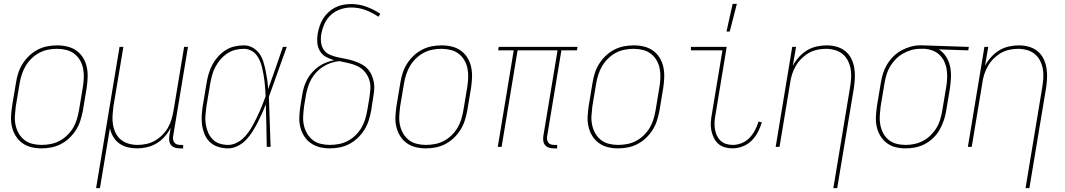

<svg xmlns="http://www.w3.org/2000/svg" viewBox="-20 -764 5540 999"><path d="M195 8Q168 8 142 1.5Q116 -5 95.5 -20Q75 -35 61.5 -57Q48 -79 42 -105Q36 -131 37.5 -158.5Q39 -186 43 -213L63 -333Q67 -359 75 -384Q83 -409 97.5 -432Q112 -455 132 -474Q152 -493 176 -505.5Q200 -518 226 -523Q252 -528 278 -528Q305 -528 331.5 -521.5Q358 -515 378.5 -500Q399 -485 412.5 -463Q426 -441 431.5 -415Q437 -389 436 -361.5Q435 -334 431 -307L411 -187Q406 -161 398 -136Q390 -111 375.5 -88Q361 -65 341 -46Q321 -27 297 -14.5Q273 -2 247 3Q221 8 195 8ZM196 -10Q219 -10 243 -14.5Q267 -19 289 -30.5Q311 -42 329.5 -60Q348 -78 360.5 -99Q373 -120 380 -143.5Q387 -167 391 -190L411 -310Q415 -334 416 -358.5Q417 -383 412.5 -406.5Q408 -430 396.5 -450Q385 -470 367 -484Q349 -498 325.5 -504Q302 -510 277 -510Q254 -510 230.5 -505.5Q207 -501 185 -489.5Q163 -478 144.5 -460Q126 -442 113.5 -421Q101 -400 93.5 -376.5Q86 -353 82 -330L62 -210Q59 -186 57.5 -161.5Q56 -137 61 -113.5Q66 -90 77.5 -70Q89 -50 106.5 -36Q124 -22 147.5 -16Q171 -10 196 -10Z M480 215 602 -520H622L570 -210Q567 -186 565.5 -162Q564 -138 568 -115Q572 -92 582 -71.5Q592 -51 609.5 -37Q627 -23 649.5 -16.5Q672 -10 696 -10Q718 -10 741.5 -15Q765 -20 786 -32Q807 -44 824.5 -61.5Q842 -79 854 -100Q866 -121 872.5 -143.5Q879 -166 883 -189L938 -520H958L881 -56Q879 -47 880.5 -38Q882 -29 887.5 -22Q893 -15 901.5 -12.5Q910 -10 919 -10H933V8H916Q903 8 891 4.5Q879 1 871 -8Q863 -17 861 -30Q859 -43 861 -56L868 -99Q856 -75 837 -53.5Q818 -32 794.5 -18Q771 -4 744.5 2Q718 8 692 8Q667 8 643 2Q619 -4 600 -18Q581 -32 569 -52.5Q557 -73 552 -97L500 215Z M1167 8Q1141 8 1116.5 0.5Q1092 -7 1074 -23Q1056 -39 1046 -62Q1036 -85 1032 -110Q1028 -135 1029.5 -161Q1031 -187 1035 -213L1055 -333Q1059 -357 1066 -381Q1073 -405 1085 -427.5Q1097 -450 1114.5 -469.5Q1132 -489 1154 -503Q1176 -517 1200.5 -522.5Q1225 -528 1249 -528Q1274 -528 1295 -516Q1316 -504 1329.5 -485Q1343 -466 1350 -443.5Q1357 -421 1362 -397Q1367 -373 1370.5 -349Q1374 -325 1375 -300Q1395 -355 1414 -410Q1433 -465 1452 -520H1472Q1448 -455 1425.5 -390Q1403 -325 1379 -260Q1382 -195 1383.5 -130Q1385 -65 1388 0H1368Q1367 -55 1366 -110.5Q1365 -166 1363 -222Q1354 -197 1343 -173Q1332 -149 1320 -125.5Q1308 -102 1293.5 -79Q1279 -56 1260.5 -36.5Q1242 -17 1217 -4.5Q1192 8 1167 8ZM1167 -10Q1187 -10 1207 -19Q1227 -28 1243 -42.5Q1259 -57 1271.5 -74.5Q1284 -92 1294.5 -110.5Q1305 -129 1314 -148Q1323 -167 1331.5 -186Q1340 -205 1347.5 -224.5Q1355 -244 1362 -263Q1361 -282 1360 -301Q1359 -320 1356.5 -339Q1354 -358 1351 -376.5Q1348 -395 1343.5 -413Q1339 -431 1332 -448Q1325 -465 1313.5 -479Q1302 -493 1285.5 -501.5Q1269 -510 1249 -510Q1227 -510 1204.5 -504.5Q1182 -499 1162.5 -486Q1143 -473 1127.5 -455Q1112 -437 1101 -416.5Q1090 -396 1084 -374Q1078 -352 1074 -330L1054 -210Q1051 -187 1049 -163.5Q1047 -140 1050.5 -118Q1054 -96 1062.5 -75.5Q1071 -55 1086 -39.5Q1101 -24 1122.5 -17Q1144 -10 1167 -10Z M1696 8Q1668 8 1642.5 1.5Q1617 -5 1596 -20Q1575 -35 1561.5 -57Q1548 -79 1542 -105Q1536 -131 1537.5 -158.5Q1539 -186 1543 -213L1553 -273Q1556 -293 1562.5 -313.5Q1569 -334 1579.5 -353Q1590 -372 1605.5 -389Q1621 -406 1639 -418.5Q1657 -431 1678 -439Q1699 -447 1719 -451Q1696 -457 1676 -468Q1656 -479 1644.5 -498.5Q1633 -518 1631 -541.5Q1629 -565 1633 -589Q1637 -610 1643.5 -629.5Q1650 -649 1661.5 -667.5Q1673 -686 1689.5 -701Q1706 -716 1725 -725.5Q1744 -735 1765 -739Q1786 -743 1806 -743Q1849 -743 1888 -728.5Q1927 -714 1959 -692L1949 -677Q1918 -698 1882.5 -711.5Q1847 -725 1807 -725Q1780 -725 1752.5 -716Q1725 -707 1703 -687.5Q1681 -668 1669 -641.5Q1657 -615 1652 -588Q1648 -566 1650.5 -544Q1653 -522 1664.5 -505Q1676 -488 1695.5 -479.5Q1715 -471 1735.5 -466.5Q1756 -462 1777.5 -458Q1799 -454 1819 -447.5Q1839 -441 1858 -431.5Q1877 -422 1891 -407.5Q1905 -393 1913.5 -374Q1922 -355 1925.5 -334Q1929 -313 1926.5 -290.5Q1924 -268 1920 -246L1911 -187Q1906 -161 1898 -136Q1890 -111 1875.5 -88Q1861 -65 1841 -46Q1821 -27 1797 -14.5Q1773 -2 1747 3Q1721 8 1696 8ZM1696 -10Q1719 -10 1743 -14.5Q1767 -19 1789 -30.5Q1811 -42 1829.5 -60Q1848 -78 1860.5 -99Q1873 -120 1880 -143.5Q1887 -167 1891 -190L1901 -249Q1905 -275 1907 -300.5Q1909 -326 1901 -349.5Q1893 -373 1877.5 -391Q1862 -409 1840.5 -419.5Q1819 -430 1794.5 -435.5Q1770 -441 1746 -446Q1724 -444 1703 -437Q1682 -430 1662.5 -418Q1643 -406 1627 -389Q1611 -372 1600 -352.5Q1589 -333 1582.5 -312Q1576 -291 1572 -270L1562 -210Q1559 -186 1557.5 -161Q1556 -136 1561 -113Q1566 -90 1577.5 -70Q1589 -50 1606.5 -36Q1624 -22 1647.5 -16Q1671 -10 1696 -10Z M2195 8Q2168 8 2142 1.5Q2116 -5 2095.5 -20Q2075 -35 2061.5 -57Q2048 -79 2042 -105Q2036 -131 2037.5 -158.5Q2039 -186 2043 -213L2063 -333Q2067 -359 2075 -384Q2083 -409 2097.5 -432Q2112 -455 2132 -474Q2152 -493 2176 -505.5Q2200 -518 2226 -523Q2252 -528 2278 -528Q2305 -528 2331.5 -521.5Q2358 -515 2378.5 -500Q2399 -485 2412.5 -463Q2426 -441 2431.5 -415Q2437 -389 2436 -361.5Q2435 -334 2431 -307L2411 -187Q2406 -161 2398 -136Q2390 -111 2375.5 -88Q2361 -65 2341 -46Q2321 -27 2297 -14.5Q2273 -2 2247 3Q2221 8 2195 8ZM2196 -10Q2219 -10 2243 -14.5Q2267 -19 2289 -30.5Q2311 -42 2329.5 -60Q2348 -78 2360.5 -99Q2373 -120 2380 -143.5Q2387 -167 2391 -190L2411 -310Q2415 -334 2416 -358.5Q2417 -383 2412.5 -406.5Q2408 -430 2396.5 -450Q2385 -470 2367 -484Q2349 -498 2325.5 -504Q2302 -510 2277 -510Q2254 -510 2230.5 -505.5Q2207 -501 2185 -489.5Q2163 -478 2144.5 -460Q2126 -442 2113.5 -421Q2101 -400 2093.5 -376.5Q2086 -353 2082 -330L2062 -210Q2059 -186 2057.5 -161.5Q2056 -137 2061 -113.5Q2066 -90 2077.5 -70Q2089 -50 2106.5 -36Q2124 -22 2147.5 -16Q2171 -10 2196 -10Z M2879 8H2861Q2848 8 2836.5 4.5Q2825 1 2817 -8Q2809 -17 2807 -30Q2805 -43 2807 -56L2881 -502H2673L2590 0H2570L2653 -502H2572L2575 -520H2985L2982 -502H2901L2827 -56Q2825 -47 2826.5 -38Q2828 -29 2833 -22Q2838 -15 2846.5 -12.5Q2855 -10 2864 -10H2879Z M3195 8Q3168 8 3142 1.5Q3116 -5 3095.5 -20Q3075 -35 3061.5 -57Q3048 -79 3042 -105Q3036 -131 3037.5 -158.5Q3039 -186 3043 -213L3063 -333Q3067 -359 3075 -384Q3083 -409 3097.5 -432Q3112 -455 3132 -474Q3152 -493 3176 -505.5Q3200 -518 3226 -523Q3252 -528 3278 -528Q3305 -528 3331.5 -521.5Q3358 -515 3378.5 -500Q3399 -485 3412.5 -463Q3426 -441 3431.5 -415Q3437 -389 3436 -361.5Q3435 -334 3431 -307L3411 -187Q3406 -161 3398 -136Q3390 -111 3375.5 -88Q3361 -65 3341 -46Q3321 -27 3297 -14.5Q3273 -2 3247 3Q3221 8 3195 8ZM3196 -10Q3219 -10 3243 -14.5Q3267 -19 3289 -30.5Q3311 -42 3329.5 -60Q3348 -78 3360.5 -99Q3373 -120 3380 -143.5Q3387 -167 3391 -190L3411 -310Q3415 -334 3416 -358.5Q3417 -383 3412.5 -406.5Q3408 -430 3396.5 -450Q3385 -470 3367 -484Q3349 -498 3325.5 -504Q3302 -510 3277 -510Q3254 -510 3230.5 -505.5Q3207 -501 3185 -489.5Q3163 -478 3144.5 -460Q3126 -442 3113.5 -421Q3101 -400 3093.5 -376.5Q3086 -353 3082 -330L3062 -210Q3059 -186 3057.5 -161.5Q3056 -137 3061 -113.5Q3066 -90 3077.5 -70Q3089 -50 3106.5 -36Q3124 -22 3147.5 -16Q3171 -10 3196 -10Z M3791 8Q3770 8 3750 2Q3730 -4 3716 -17Q3702 -30 3693.5 -48Q3685 -66 3681 -86.5Q3677 -107 3678.5 -128Q3680 -149 3684 -171L3739 -502H3575V-520H3761L3703 -168Q3699 -149 3698 -130.5Q3697 -112 3699.5 -94.5Q3702 -77 3709 -61Q3716 -45 3728 -33Q3740 -21 3757 -15.5Q3774 -10 3793 -10Q3816 -10 3839.5 -19.5Q3863 -29 3880 -47Q3897 -65 3908.5 -87Q3920 -109 3927 -132L3944 -127Q3936 -101 3923 -76Q3910 -51 3890 -31.5Q3870 -12 3843.5 -2Q3817 8 3791 8ZM3760 -600 3792 -744H3814L3777 -600Z M4316 215 4403 -310Q4407 -334 4408.5 -358Q4410 -382 4406 -405Q4402 -428 4391.5 -448.5Q4381 -469 4364 -483Q4347 -497 4324 -503.5Q4301 -510 4277 -510Q4255 -510 4231.5 -505Q4208 -500 4187.5 -488Q4167 -476 4149.5 -458.5Q4132 -441 4120 -420Q4108 -399 4101 -376.5Q4094 -354 4091 -331L4036 0H4016L4102 -520H4122L4105 -421Q4117 -445 4136.5 -466.5Q4156 -488 4179 -502Q4202 -516 4228.5 -522Q4255 -528 4281 -528Q4308 -528 4333 -521Q4358 -514 4377.5 -498.5Q4397 -483 4408.5 -460.5Q4420 -438 4424.5 -412.5Q4429 -387 4428 -360.5Q4427 -334 4423 -307L4336 215Z M4692 8Q4664 8 4638.5 1.5Q4613 -5 4593 -20.5Q4573 -36 4560 -58Q4547 -80 4541.5 -105.5Q4536 -131 4537.5 -158.5Q4539 -186 4543 -213L4563 -333Q4567 -358 4574.5 -382Q4582 -406 4595.5 -428.5Q4609 -451 4628 -470Q4647 -489 4670 -501.5Q4693 -514 4717.5 -521Q4742 -528 4766 -528H4781L5021 -520L5018 -502L4865 -507Q4887 -493 4902 -470Q4917 -447 4923 -420Q4929 -393 4928 -364.5Q4927 -336 4923 -307L4903 -187Q4899 -162 4890.5 -137Q4882 -112 4869 -89Q4856 -66 4836 -46.5Q4816 -27 4792 -14.5Q4768 -2 4742.5 3Q4717 8 4692 8ZM4692 -10Q4715 -10 4738.5 -15Q4762 -20 4783.5 -31.5Q4805 -43 4823 -61Q4841 -79 4853.5 -100Q4866 -121 4872.5 -144Q4879 -167 4883 -190L4903 -310Q4907 -333 4908 -356Q4909 -379 4906 -400.5Q4903 -422 4894 -442Q4885 -462 4870 -477Q4855 -492 4835 -500Q4815 -508 4792 -510H4766Q4744 -510 4721.5 -503.5Q4699 -497 4678 -485Q4657 -473 4640 -455.5Q4623 -438 4611 -417.5Q4599 -397 4592.5 -375Q4586 -353 4582 -330L4562 -210Q4559 -186 4557.5 -161.5Q4556 -137 4560.5 -114Q4565 -91 4575.5 -71Q4586 -51 4603.5 -36.5Q4621 -22 4644 -16Q4667 -10 4692 -10Z M5316 215 5403 -310Q5407 -334 5408.5 -358Q5410 -382 5406 -405Q5402 -428 5391.5 -448.5Q5381 -469 5364 -483Q5347 -497 5324 -503.5Q5301 -510 5277 -510Q5255 -510 5231.5 -505Q5208 -500 5187.5 -488Q5167 -476 5149.5 -458.5Q5132 -441 5120 -420Q5108 -399 5101 -376.5Q5094 -354 5091 -331L5036 0H5016L5102 -520H5122L5105 -421Q5117 -445 5136.5 -466.5Q5156 -488 5179 -502Q5202 -516 5228.5 -522Q5255 -528 5281 -528Q5308 -528 5333 -521Q5358 -514 5377.5 -498.5Q5397 -483 5408.5 -460.5Q5420 -438 5424.5 -412.5Q5429 -387 5428 -360.5Q5427 -334 5423 -307L5336 215Z"/></svg>

Font: Iosevka Term Curly Thin
Style: Italic
Weight: 100
Italic angle: -9°
Designer: Belleve Invis
Foundry: Belleve Invis
Version: Version 32.3.0